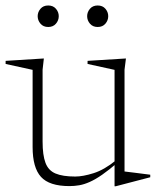

<svg xmlns="http://www.w3.org/2000/svg" viewBox="-25 -652 556 683"><path d="M126.5 -148.5Q126.5 -100 136.8 -72.8Q147 -45.5 172.5 -34.8Q198 -24 242.5 -24Q270 -24 308 -36Q346 -48 386.5 -81L395.5 -75.5Q363 -47.5 338.5 -30.5Q314 -13.5 294.2 -4.8Q274.5 4 257 7Q239.5 10 222 10Q150.5 10 120.8 -22.8Q91 -55.5 91 -129V-403.5L-5 -424.5V-435.5L131 -444L126.5 -404ZM382.5 10.5V-71.5V-403.5L286.5 -424.5V-435.5L423 -444L418 -404V-42Q422.5 -41.5 434 -40Q445.5 -38.5 460.2 -36.8Q475 -35 488.2 -33.2Q501.5 -31.5 509.5 -30.5V-21.5L387 10.5ZM146.5 -556Q129 -556 119 -567.8Q109 -579.5 109 -594.5Q109 -609 119 -620.8Q129 -632.5 146.5 -632.5Q164 -632.5 174 -620.8Q184 -609 184 -594.5Q184 -579.5 174 -567.8Q164 -556 146.5 -556ZM322.5 -556Q305 -556 295 -567.8Q285 -579.5 285 -594.5Q285 -609 295 -620.8Q305 -632.5 322.5 -632.5Q340 -632.5 350 -620.8Q360 -609 360 -594.5Q360 -579.5 350 -567.8Q340 -556 322.5 -556Z"/></svg>

Font: Newsreader 24pt ExtraLight
Style: Regular
Weight: 250
Designer: Hugues Gentile
Foundry: Production Type
Version: Version 1.003